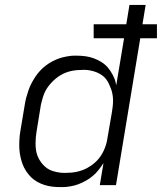

<svg xmlns="http://www.w3.org/2000/svg" viewBox="-20 -755 660 783"><path d="M225 8Q208 8 192 6Q176 4 160.5 -1Q145 -6 131 -14Q117 -22 106.5 -32.5Q96 -43 87 -56.5Q78 -70 72.5 -84.5Q67 -99 63.5 -115Q60 -131 59 -147Q58 -163 59 -182.5Q60 -202 62 -214L81 -328Q83 -342 87 -357Q91 -372 96 -386.5Q101 -401 108 -414.5Q115 -428 123.5 -441Q132 -454 143 -466Q154 -478 166.5 -487.5Q179 -497 193 -504.5Q207 -512 221.5 -517Q236 -522 253.5 -525Q271 -528 281 -528H293Q312 -528 329.5 -525.5Q347 -523 363 -517Q379 -511 393.5 -502Q408 -493 419 -480.5Q430 -468 439.5 -450Q449 -432 451 -421L454 -407L486 -599H362V-656H495L508 -735H574L561 -656H620V-599H552L453 0H387L402 -90Q393 -76 382.5 -62.5Q372 -49 359 -38Q346 -27 331 -18.5Q316 -10 300.5 -4Q285 2 266.5 5Q248 8 238 8ZM238 -50H248Q259 -50 270.5 -51Q282 -52 293.5 -54.5Q305 -57 316 -61Q327 -65 337.5 -71Q348 -77 358 -84.5Q368 -92 376.5 -101Q385 -110 391.5 -120Q398 -130 403 -140.5Q408 -151 412 -164Q416 -177 417 -185L436 -295Q438 -307 439.5 -319.5Q441 -332 441 -344.5Q441 -357 439 -369Q437 -381 433 -392Q429 -403 424 -413.5Q419 -424 412 -433Q405 -442 395.5 -448.5Q386 -455 375.5 -459.5Q365 -464 351 -467Q337 -470 329 -470H318Q307 -470 294.5 -469Q282 -468 270.5 -465.5Q259 -463 247.5 -458.5Q236 -454 225.5 -447.5Q215 -441 205.5 -433Q196 -425 187.5 -415.5Q179 -406 172 -395.5Q165 -385 160.5 -374Q156 -363 152.5 -350Q149 -337 147 -329L129 -218Q127 -206 126 -194Q125 -182 125 -169.5Q125 -157 126.5 -145.5Q128 -134 131.5 -123.5Q135 -113 141 -103Q147 -93 154.5 -84.5Q162 -76 171 -69.5Q180 -63 191 -59Q202 -55 215.5 -52.5Q229 -50 238 -50Z"/></svg>

Font: Iosevka Aile Light Oblique
Style: Regular
Weight: 300
Italic angle: -9°
Designer: Belleve Invis
Foundry: Belleve Invis
Version: Version 31.1.0; ttfautohint (v1.8.4)